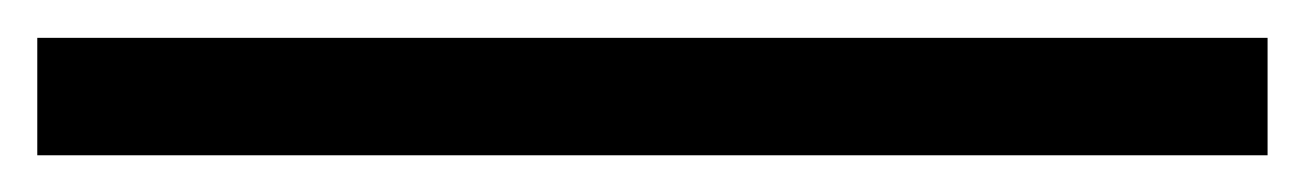

<svg xmlns="http://www.w3.org/2000/svg" viewBox="-20 23 700 103"><path d="M0 106.3V43.3H660V106.3Z"/></svg>

Font: Vela Sans GX ExtLt
Style: Regular
Weight: 200
Designer: Principal design: Mikhail Sharanda - project Manrope.
Design modification: Ravid Balaliev
Foundry: Mikhail Sharanda
Version: Version 1.001